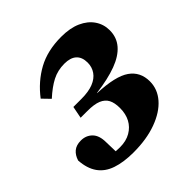

<svg xmlns="http://www.w3.org/2000/svg" viewBox="-147 -634 768 768"><g transform="rotate(-45 237.0 -250.0)"><path d="M184 16Q128 16 88.5 2.5Q49 -11 28 -41Q7 -71 4 -118Q11 -141 26.5 -154Q42 -167 68 -167Q97 -167 116 -148Q135 -129 135 -90L137 -16L63 -50Q84 -44 111 -40.5Q138 -37 160 -37Q195 -37 220 -51.5Q245 -66 258 -90.5Q271 -115 271 -148Q271 -178 261.5 -196Q252 -214 230.5 -223Q209 -232 170 -232H132L142 -283H188Q228 -283 254.5 -293.5Q281 -304 294.5 -323.5Q308 -343 308 -368Q308 -399 290.5 -415Q273 -431 239 -431Q201 -431 170 -415Q139 -399 104 -367L73 -399Q115 -454 171.5 -485Q228 -516 306 -516Q356 -516 390.5 -500.5Q425 -485 443.5 -458Q462 -431 462 -397Q462 -357 437.5 -328.5Q413 -300 366 -282.5Q319 -265 249 -256L248 -255Q348 -251 389.5 -222Q431 -193 431 -139Q431 -95 400.5 -60Q370 -25 314 -4.5Q258 16 184 16Z"/></g></svg>

Font: Source Serif 4 ExtraBold
Style: Italic
Weight: 800
Italic angle: -12°
Designer: Frank Grießhammer
Foundry: Adobe Systems Incorporated
Version: Version 4.004;hotconv 1.0.116;makeotfexe 2.5.65601